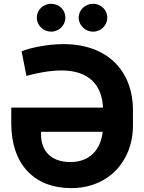

<svg xmlns="http://www.w3.org/2000/svg" viewBox="-20 -966 748 996"><path d="M309.3 -737.2C219.8 -737.2 127.1 -715.2 92 -699.6L117.2 -572.1C167.3 -587 240.8 -600.5 299.4 -600.5C446 -600.5 509.9 -519.5 514.2 -407.7H38.4V-325.3C38.7 -116.1 155.2 9.9 350.1 9.9C538 9.9 670.1 -125.7 669.7 -316.1V-392.8C670.1 -596.6 539.1 -737.2 309.3 -737.2ZM170.8 -874.3C170.8 -834.9 204.5 -801.8 245.4 -801.8C286.6 -801.8 319.2 -834.9 319.2 -874.3C319.2 -914.4 286.6 -946.4 245.4 -946.4C204.5 -946.4 170.8 -914.4 170.8 -874.3ZM192.8 -267.8V-282.3H512.8C502.1 -189.3 445.7 -125.4 345.2 -125.4C244.7 -125.4 193.2 -182.9 192.8 -267.8ZM388.1 -874.3C388.1 -834.9 421.9 -801.8 462.7 -801.8C503.9 -801.8 536.6 -834.9 536.6 -874.3C536.6 -914.4 503.9 -946.4 462.7 -946.4C421.9 -946.4 388.1 -914.4 388.1 -874.3Z"/></svg>

Font: Magic Ui Pro
Style: Bold
Weight: 700
Designer: Stefan Endress, Andreas Faust
Version: Version 1.000;FEAKit 1.0